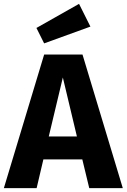

<svg xmlns="http://www.w3.org/2000/svg" viewBox="-33 -976 657 996"><path d="M394 -149H192L157 0H-13L196 -693H395L604 0H430ZM366 -268 293 -574 220 -268ZM436 -838 196 -751 156 -831 377 -956Z"/></svg>

Font: FiraGOUPP
Style: Bold
Weight: 700
Designer: bBox Type
Foundry: bBox Type GmbH
Version: Version 1.001